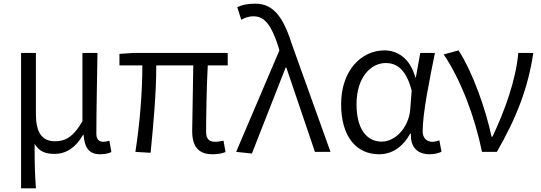

<svg xmlns="http://www.w3.org/2000/svg" viewBox="-20 -829 2954 1048"><path d="M95 199H176C170 113 169 66 169 -44C195 1 233 11 279 11C339 11 393 -22 434 -94H436C442 -19 468 13 527 13C555 13 573 8 588 1L577 -61C564 -57 554 -55 544 -55C521 -55 506 -68 506 -98C506 -234 510 -391 512 -540H430V-167C376 -74 330 -58 280 -58C206 -58 176 -110 176 -207V-540H95Z M1141 13C1171 13 1193 8 1211 1L1200 -61C1179 -57 1166 -55 1156 -55C1122 -55 1105 -70 1105 -109C1105 -165 1107 -345 1114 -472H1223V-540H708L632 -535V-472H757C757 -322 743 -153 719 0L802 5C817 -147 833 -317 833 -472H1035C1034 -349 1029 -174 1029 -115C1029 -31 1061 13 1141 13Z M1355 9 1539 -460H1543L1699 0H1784L1578 -574C1529 -729 1478 -809 1373 -809C1328 -809 1299 -801 1275 -790L1297 -721C1315 -731 1335 -740 1365 -740C1428 -740 1464 -683 1498 -578L1505 -554L1269 0Z M2049 13C2119 13 2177 -25 2219 -99H2223C2219 -23 2262 13 2324 13C2354 13 2376 6 2390 -1L2378 -63C2367 -59 2353 -55 2340 -55C2310 -55 2287 -75 2287 -112C2287 -213 2325 -396 2354 -540H2274L2250 -407H2247C2217 -514 2147 -554 2078 -554C1954 -554 1842 -446 1842 -260C1842 -82 1926 13 2049 13ZM2064 -56C1977 -56 1926 -131 1926 -260C1926 -407 2004 -485 2086 -485C2137 -485 2196 -459 2227 -334L2219 -230C2211 -135 2139 -56 2064 -56Z M2611 0H2692C2801 -189 2863 -352 2891 -540H2809C2796 -392 2735 -224 2668 -83H2663C2631 -234 2560 -435 2483 -554L2402 -532C2495 -393 2570 -198 2611 0Z"/></svg>

Font: Source Han Sans JP Normal
Style: Regular
Weight: 350
Designer: Ryoko NISHIZUKA 西塚涼子 (kana, bopomofo & ideographs); Paul D. Hunt (Latin, Greek & Cyrillic); Sandoll Communications 산돌커뮤니
Foundry: Adobe
Version: Version 2.002;hotconv 1.0.116;makeotfexe 2.5.65601